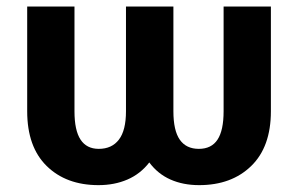

<svg xmlns="http://www.w3.org/2000/svg" viewBox="-20 -548 875 579"><path d="M276.9 10.3Q179.7 10.3 120.8 -47.4Q62 -105 62 -212.4V-528.3H204.6V-212.4Q204.6 -154.8 222.9 -127Q241.2 -99.1 277.8 -99.1Q317.4 -99.1 338.6 -127Q359.9 -154.8 359.9 -212.4V-528.3H502.9V-212.4Q502.9 -154.3 522.2 -126.7Q541.5 -99.1 579.6 -99.1Q617.7 -99.1 636 -127Q654.3 -154.8 654.3 -212.4V-528.3H796.9V-212.4Q796.9 -105 737.5 -47.4Q678.2 10.3 580.6 10.3Q532.2 10.3 494.1 -6.6Q456.1 -23.4 430.2 -58.1Q403.3 -23.4 364.3 -6.6Q325.2 10.3 276.9 10.3Z"/></svg>

Font: Roboto Slab LO
Style: Bold
Weight: 700
Designer: Google
Version: Version 2.000